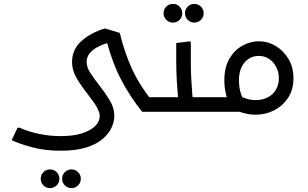

<svg xmlns="http://www.w3.org/2000/svg" viewBox="-20 -574 1582 986"><path d="M237 392Q217 392 203 378Q189 364 189 344Q189 324 203 310Q217 296 237 296Q257 296 271 310Q285 324 285 344Q285 364 271 378Q257 392 237 392ZM347 392Q327 392 313 378Q299 364 299 344Q299 324 313 310Q327 296 347 296Q367 296 381 310Q395 324 395 344Q395 364 381 378Q367 392 347 392Z M292 200Q209 200 143.5 182Q78 164 40 146L70 82H81Q128 103 182.5 114Q237 125 292 125Q354 125 398.5 111.5Q443 98 467.5 74.5Q492 51 492 22Q492 4 479 -20.5Q466 -45 430 -91Q391 -141 370.5 -178Q350 -215 350 -255Q350 -320 398 -363Q446 -406 519 -428L595 -405Q621 -298 661 -213.5Q701 -129 768 -47L710 0Q648 -77 602.5 -164Q557 -251 527 -365L547 -358Q538 -355 518 -348.5Q498 -342 476.5 -330Q455 -318 440 -299.5Q425 -281 425 -255Q425 -228 444.5 -198.5Q464 -169 489 -137Q518 -100 542.5 -60.5Q567 -21 567 22Q567 49 553.5 80Q540 111 508.5 138.5Q477 166 424 183Q371 200 292 200ZM710 0V-75H799V0ZM799 0V-75Q811 -75 815 -65Q819 -55 819 -38Q819 -22 815 -11Q811 0 799 0Z M868 -458Q848 -458 834 -472Q820 -486 820 -506Q820 -526 834 -540Q848 -554 868 -554Q888 -554 902 -540Q916 -526 916 -506Q916 -486 902 -472Q888 -458 868 -458ZM978 -458Q958 -458 944 -472Q930 -486 930 -506Q930 -526 944 -540Q958 -554 978 -554Q998 -554 1012 -540Q1026 -526 1026 -506Q1026 -486 1012 -472Q998 -458 978 -458Z M939 0V-75H1046V0ZM1046 0V-75Q1058 -75 1062 -65Q1066 -55 1066 -38Q1066 -22 1062 -11Q1058 0 1046 0ZM894 0 897 -42Q897 -42 894 -74.5Q891 -107 888 -158Q885 -209 885 -265V-353L957 -362L960 -354V-247Q960 -206 962.5 -165Q965 -124 967.5 -89.5Q970 -55 972.5 -34.5Q975 -14 975 -14L960 0ZM799 0V-75H905V0ZM799 0Q788 0 783.5 -11Q779 -22 779 -38Q779 -55 783.5 -65Q788 -75 799 -75Z M1293 15Q1257 15 1220.5 3.5Q1184 -8 1149 -30L1190 -93Q1216 -77 1241.5 -68.5Q1267 -60 1293 -60Q1328 -60 1355 -74Q1382 -88 1397 -113.5Q1412 -139 1412 -172Q1412 -205 1398 -231Q1384 -257 1361 -272Q1338 -287 1309 -287Q1280 -287 1256.5 -271.5Q1233 -256 1220 -228Q1207 -200 1207 -162Q1207 -134 1213 -108.5Q1219 -83 1230 -63L1164 -27Q1149 -54 1140.5 -90Q1132 -126 1132 -162Q1132 -228 1158 -272.5Q1184 -317 1225 -339.5Q1266 -362 1309 -362Q1356 -362 1396.5 -337.5Q1437 -313 1462 -270.5Q1487 -228 1487 -172Q1487 -114 1460 -72.5Q1433 -31 1389 -8Q1345 15 1293 15ZM1046 0V-75H1215V0ZM1046 0Q1035 0 1030.5 -11Q1026 -22 1026 -38Q1026 -55 1030.5 -65Q1035 -75 1046 -75Z"/></svg>

Font: Fustat
Style: Regular
Weight: 400
Designer: Mohamed Gaber, Khaled Hosny, Laura Garcia Mut
Foundry: Kief Type Foundry, Alif Type Foundry, Hard Type Foundry
Version: Version 1.007